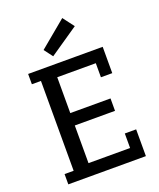

<svg xmlns="http://www.w3.org/2000/svg" viewBox="-175 -1089 985 1193"><g transform="rotate(-20 318.0 -492.0)"><path d="M66 0H579V-177H504V-81H229V-330H495V-412H229V-649H484V-556H559V-730H66V-662H126V-68H66ZM250 -780 440 -910 384 -984 207 -837Z"/></g></svg>

Font: Glegoo
Style: Bold
Weight: 700
Version: Version 2.0.1; ttfautohint (v0.9) -r 48 -G 60